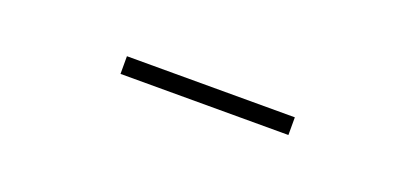

<svg xmlns="http://www.w3.org/2000/svg" viewBox="-15 -750 529 245"><g transform="rotate(20 250.0 -628.0)"><path d="M364 -616V-640H136V-616Z"/></g></svg>

Font: Noto Sans Mono UI Condensed Thin
Style: Regular
Weight: 250
Width: 3
Designer: Monotype Design team
Foundry: Monotype Imaging Inc.
Version: 1.000